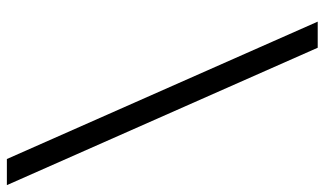

<svg xmlns="http://www.w3.org/2000/svg" viewBox="-213 -527 945 559"><g transform="rotate(90 259.5 -247.5)"><path d="M519 205H443L43 -700H119Z"/></g></svg>

Font: Rosa Sans Light
Style: Regular
Weight: 300
Designer: Pentagram / MCKL
Foundry: Pentagram / MCKL
Version: Version 1.005;September 16, 2019;FontCreator 11.5.0.2425 64-